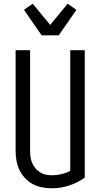

<svg xmlns="http://www.w3.org/2000/svg" viewBox="-20 -1005 540 1033"><path d="M260 8Q233 8 206.5 3Q180 -2 156.5 -14.5Q133 -27 114.5 -47Q96 -67 84.5 -91Q73 -115 68.5 -141.5Q64 -168 64 -195V-735H142V-195Q142 -178 144 -161.5Q146 -145 152.5 -129.5Q159 -114 170 -100.5Q181 -87 195 -78Q209 -69 226 -65.5Q243 -62 260 -62Q285 -62 310.5 -68Q336 -74 358 -86V-735H436V-49Q398 -22 352.5 -7Q307 8 260 8ZM204 -815 109 -952 156 -985 250 -871 344 -985 391 -952 296 -815Z"/></svg>

Font: Moesevka
Style: Regular
Weight: 400
Monospace: yes
Designer: Belleve Invis
Foundry: Belleve Invis
Version: Version 32.5.0; ttfautohint (v1.8.4)